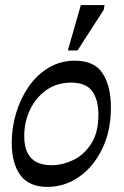

<svg xmlns="http://www.w3.org/2000/svg" viewBox="-20 -719 487 753"><path d="M166 14Q94 14 60 -32Q26 -78 26 -159Q26 -219 43.5 -276.5Q61 -334 93 -380Q125 -426 171 -453.5Q217 -481 274 -481Q351 -481 383 -430.5Q415 -380 415 -298Q415 -205 380.5 -134.5Q346 -64 289.5 -25Q233 14 166 14ZM181 -71Q224 -71 266.5 -91Q309 -111 337.5 -155Q366 -199 366 -269Q366 -328 341.5 -361.5Q317 -395 259 -395Q203 -395 161.5 -365.5Q120 -336 97.5 -288Q75 -240 75 -186Q75 -143 89 -117.5Q103 -92 127 -81.5Q151 -71 181 -71ZM284 -521H246L297 -699H390L387 -681Z"/></svg>

Font: STIX Two Text
Style: Italic
Weight: 400
Italic angle: -12°
Designer: Ross Mills, John Hudson & Paul Hanslow, Tiro Typeworks Ltd; with prior portions MicroPress Inc. and Coen Hoffman, Elsevi
Foundry: Tiro Typeworks Ltd
Version: Version 2.13 b171